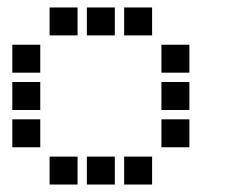

<svg xmlns="http://www.w3.org/2000/svg" viewBox="-20 -508 640 515"><path d="M114 -488Q113 -488 113 -488Q113 -488 113 -487V-414Q113 -413 113 -413Q113 -413 114 -413H187Q188 -413 188 -413Q188 -413 188 -414V-487Q188 -488 188 -488Q188 -488 187 -488ZM214 -488Q213 -488 213 -488Q213 -488 213 -487V-414Q213 -413 213 -413Q213 -413 214 -413H287Q288 -413 288 -413Q288 -413 288 -414V-487Q288 -488 288 -488Q288 -488 287 -488ZM314 -488Q313 -488 313 -488Q313 -488 313 -487V-414Q313 -413 313 -413Q313 -413 314 -413H387Q388 -413 388 -413Q388 -413 388 -414V-487Q388 -488 388 -488Q388 -488 387 -488ZM14 -388Q13 -388 13 -388Q13 -388 13 -387V-314Q13 -313 13 -313Q13 -313 14 -313H87Q88 -313 88 -313Q88 -313 88 -314V-387Q88 -388 88 -388Q88 -388 87 -388ZM414 -388Q413 -388 413 -388Q413 -388 413 -387V-314Q413 -313 413 -313Q413 -313 414 -313H487Q488 -313 488 -313Q488 -313 488 -314V-387Q488 -388 488 -388Q488 -388 487 -388ZM14 -288Q13 -288 13 -288Q13 -288 13 -287V-214Q13 -213 13 -213Q13 -213 14 -213H87Q88 -213 88 -213Q88 -213 88 -214V-287Q88 -288 88 -288Q88 -288 87 -288ZM414 -288Q413 -288 413 -288Q413 -288 413 -287V-214Q413 -213 413 -213Q413 -213 414 -213H487Q488 -213 488 -213Q488 -213 488 -214V-287Q488 -288 488 -288Q488 -288 487 -288ZM14 -188Q13 -188 13 -188Q13 -188 13 -187V-114Q13 -113 13 -113Q13 -113 14 -113H87Q88 -113 88 -113Q88 -113 88 -114V-187Q88 -188 88 -188Q88 -188 87 -188ZM414 -188Q413 -188 413 -188Q413 -188 413 -187V-114Q413 -113 413 -113Q413 -113 414 -113H487Q488 -113 488 -113Q488 -113 488 -114V-187Q488 -188 488 -188Q488 -188 487 -188ZM114 -88Q113 -88 113 -88Q113 -88 113 -87V-14Q113 -13 113 -13Q113 -13 114 -13H187Q188 -13 188 -13Q188 -13 188 -14V-87Q188 -88 188 -88Q188 -88 187 -88ZM214 -88Q213 -88 213 -88Q213 -88 213 -87V-14Q213 -13 213 -13Q213 -13 214 -13H287Q288 -13 288 -13Q288 -13 288 -14V-87Q288 -88 288 -88Q288 -88 287 -88ZM314 -88Q313 -88 313 -88Q313 -88 313 -87V-14Q313 -13 313 -13Q313 -13 314 -13H387Q388 -13 388 -13Q388 -13 388 -14V-87Q388 -88 388 -88Q388 -88 387 -88Z"/></svg>

Font: Doto
Style: Bold
Weight: 700
Monospace: yes
Version: Version 1.000